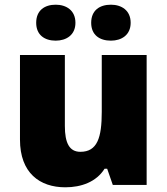

<svg xmlns="http://www.w3.org/2000/svg" viewBox="-20 -853 710 817"><path d="M134 -756C134 -704 170 -680 217 -680C262 -680 301 -704 301 -756C301 -809 262 -833 217 -833C170 -833 134 -809 134 -756ZM368 -756C368 -704 404 -680 452 -680C497 -680 536 -704 536 -756C536 -809 497 -833 452 -833C404 -833 368 -809 368 -756ZM604 -619H413V-377C413 -267 394 -207 322 -207C275 -207 256 -245 256 -317V-619H65V-259C65 -117 149 -56 258 -56C326 -56 390 -79 425 -135H436L460 -66H604Z"/></svg>

Font: Noto Sans Malayalam UI Black
Style: Regular
Weight: 900
Designer: Jelle Bosma - Monotype Design Team
Foundry: Monotype Imaging Inc.
Version: Version 2.104